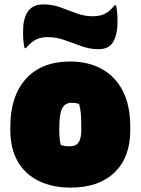

<svg xmlns="http://www.w3.org/2000/svg" viewBox="-20 -842 640 874"><path d="M299 -562Q382 -562 443.5 -528Q505 -494 539 -428Q573 -362 573 -264V-250Q573 -126 501.5 -57Q430 12 301 12Q219 12 157 -18Q95 -48 61 -106.5Q27 -165 27 -250V-264Q27 -405 98.5 -483.5Q170 -562 299 -562ZM305 -374Q276 -374 263 -348.5Q250 -323 250 -263V-250Q250 -204 257 -182Q265 -179 274.5 -177.5Q284 -176 299 -176Q325 -176 337.5 -193.5Q350 -211 350 -251V-264Q350 -300 348 -324Q346 -348 340 -369Q326 -374 305 -374ZM401 -768Q435 -768 457 -779Q479 -790 502 -818H508Q515 -789 515 -748Q515 -732 513.5 -715Q512 -698 507 -679Q497 -646 478.5 -632Q460 -618 428 -618Q389 -618 350.5 -632Q312 -646 274 -659.5Q236 -673 199 -673Q165 -673 143 -661.5Q121 -650 98 -623H92Q85 -651 85 -692Q85 -707 86 -724Q87 -741 93 -760Q111 -822 177 -822Q218 -822 255 -808.5Q292 -795 328 -781.5Q364 -768 401 -768Z"/></svg>

Font: Recursive Sn Csl St XBk
Style: Regular
Weight: 1000
Version: Version 1.079;hotconv 1.0.112;makeotfexe 2.5.65598; ttfautoh